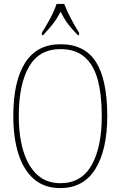

<svg xmlns="http://www.w3.org/2000/svg" viewBox="-20 -951 617 981"><path d="M288 10Q207 10 154 -35.5Q101 -81 74.5 -163.5Q48 -246 48 -359Q48 -536 108.5 -630.5Q169 -725 289 -725Q413 -725 470.5 -634Q528 -543 528 -358Q528 -186 467.5 -88Q407 10 288 10ZM288 -15Q396 -15 448 -107Q500 -199 500 -358Q500 -466 479.5 -542.5Q459 -619 412.5 -659.5Q366 -700 289 -700Q180 -700 128 -610Q76 -520 76 -358Q76 -254 100 -177Q124 -100 171 -57.5Q218 -15 288 -15ZM194 -784Q213 -813 235.5 -855Q258 -897 269 -931H308Q321 -897 343 -855Q365 -813 384 -784V-771H378Q347 -803 327.5 -828.5Q308 -854 290 -891Q270 -854 250 -828.5Q230 -803 200 -771H194Z"/></svg>

Font: Noto Serif Tamil Condensed Thin
Style: Regular
Weight: 100
Width: 3
Designer: Indian Type Foundry, Tom Grace, and the Monotype Design Team
Foundry: Monotype Imaging Inc.
Version: Version 2.004; ttfautohint (v1.8.4.7-5d5b)